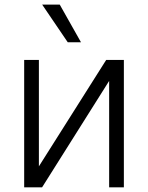

<svg xmlns="http://www.w3.org/2000/svg" viewBox="-20 -802 634 822"><path d="M270 -621.1 160.6 -782.2H235.8L326.7 -621.1ZM146.5 -89.8 434.6 -545.4H510.3V0H447.3V-455.6L160.2 0H83.5V-545.4H146.5Z"/></svg>

Font: Interop Light
Style: Regular
Weight: 300
Designer: Rasmus Andersson, Google, Jang Haemin
Foundry: jhaemin
Version: Version 1.007